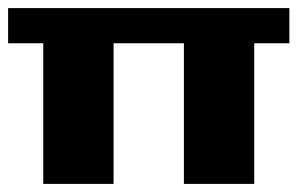

<svg xmlns="http://www.w3.org/2000/svg" viewBox="-20 -454 734 474"><path d="M86.8 0V-347.2H0V-434H694.4V-347.2H607.6V0H434V-347.2H260.4V0Z"/></svg>

Font: 8-bit Operator+ 8
Style: Bold
Weight: 700
Designer: GrandChaos9000
Version: Version 1.3.0 - August 1, 2014